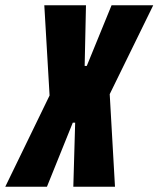

<svg xmlns="http://www.w3.org/2000/svg" viewBox="-64 -708 601 728"><path d="M-44 0 124 -346 104 -688H262L257 -458H265L359 -688H517L352 -351L372 0H214L221 -243H212L114 0Z"/></svg>

Font: Saira Condensed Black
Style: Italic
Weight: 900
Width: 3
Italic angle: -12°
Designer: Hector Gatti with collaboration of the Omnibus-Type team
Foundry: Omnibus-Type
Version: Version 1.101